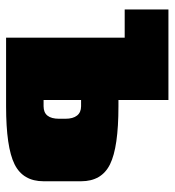

<svg xmlns="http://www.w3.org/2000/svg" viewBox="8 -568 560 615"><g transform="rotate(90 287.5 -260.0)"><path d="M299.8 -120.1H319.8Q359.9 -120.1 359.9 -169.9V-189.9Q359.9 -214.4 349.6 -227.3Q339.4 -240.2 319.8 -240.2H299.8ZM9.8 -520H299.8V-359.9H319.8Q451.2 -359.9 505.6 -333Q560.1 -306.2 560.1 -240.2V-120.1Q560.1 -54.2 505.6 -27.1Q451.2 0 319.8 0H100.1V-379.9H9.8Z"/></g></svg>

Font: Mikodacs
Style: Regular
Weight: 400
Designer: gluk (gluksza@wp.pl)
Foundry: gluk (gluksza@wp.pl)
Version: Version 0.28